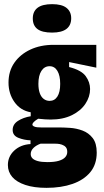

<svg xmlns="http://www.w3.org/2000/svg" viewBox="-20 -744 503 925"><path d="M204 161Q144 161 102 147Q60 133 39 108.5Q18 84 18 51Q18 10 48.5 -18.5Q79 -47 127 -50V-68Q96 -69 68.5 -80Q41 -91 41 -118Q41 -145 66.5 -161.5Q92 -178 128 -184V-203Q78 -212 49.5 -252.5Q21 -293 21 -346Q21 -401 49 -441.5Q77 -482 126 -505Q175 -528 238 -528H444V-418L313 -445V-421Q372 -406 393 -377Q414 -348 414 -315Q414 -278 391.5 -244Q369 -210 326 -189Q283 -168 224 -168Q214 -168 197 -169Q180 -170 164 -172Q149 -163 142.5 -156Q136 -149 136 -144Q136 -139 142.5 -135.5Q149 -132 158.5 -131Q168 -130 178 -130H264Q286 -130 317 -128Q348 -126 377.5 -115Q407 -104 426.5 -79Q446 -54 446 -9Q446 48 415 85.5Q384 123 329.5 142Q275 161 204 161ZM208 37Q243 37 264 30.5Q285 24 294.5 13Q304 2 304 -12Q304 -27 297 -35Q290 -43 278.5 -47Q267 -51 255.5 -51.5Q244 -52 236 -52H176Q154 -44 141 -31Q128 -18 128 -2Q128 10 136 18.5Q144 27 162 32Q180 37 208 37ZM219 -258Q243 -258 256.5 -279Q270 -300 270 -340Q270 -380 256.5 -402.5Q243 -425 219 -425Q194 -425 179.5 -402.5Q165 -380 165 -340Q165 -314 171.5 -295.5Q178 -277 190.5 -267.5Q203 -258 219 -258ZM231 -587Q183 -587 160.5 -604Q138 -621 138 -655Q138 -689 161 -706.5Q184 -724 231 -724Q278 -724 300.5 -706Q323 -688 323 -656Q323 -622 300 -604.5Q277 -587 231 -587Z"/></svg>

Font: Bricolage Grotesque 24pt Condensed ExtraBold
Style: Regular
Weight: 800
Width: 3
Designer: Mathieu Triay
Foundry: Atelier Triay
Version: Version 1.001;gftools[0.9.33.dev8+g029e19f]